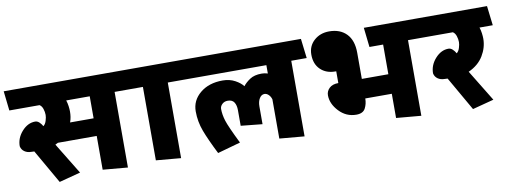

<svg xmlns="http://www.w3.org/2000/svg" viewBox="-71 -1024 3671 1383"><g transform="rotate(-10 1765.0 -332.5)"><path d="M593 -537H421Q428 -516 431 -493.5Q434 -471 434 -454Q434 -434 431 -414.5Q428 -395 421 -376H593ZM593 0V-247H309L289 -237L429 -8L273 33L131 -215Q125 -215 120 -215.5Q115 -216 109 -216Q80 -216 59.5 -230.5Q39 -245 34 -270Q34 -330 77 -378Q120 -426 174 -426Q190 -426 204 -413Q218 -400 227 -383Q242 -394 249.5 -418.5Q257 -443 257 -460Q257 -482 249.5 -504.5Q242 -527 226 -537H5L-11 -680H871L888 -537H775V16Z M982 0V-537H882L866 -680H1260L1277 -537H1164V16Z M1885 0V-287Q1879 -308 1865 -321.5Q1851 -335 1835 -335Q1813 -335 1798.5 -312Q1784 -289 1784 -253V-123L1627 -139V-253Q1627 -289 1613 -311Q1599 -333 1566 -333Q1541 -333 1525 -317.5Q1509 -302 1509 -283Q1509 -241 1523.5 -195Q1538 -149 1601 -21L1433 26Q1379 -81 1352.5 -151.5Q1326 -222 1326 -297Q1326 -377 1390 -430Q1454 -483 1555 -483Q1606 -483 1645.5 -461.5Q1685 -440 1703 -415Q1722 -440 1754.5 -461.5Q1787 -483 1840 -483Q1851 -483 1861.5 -481.5Q1872 -480 1885 -476V-537H1271L1255 -680H2163L2180 -537H2067V16Z M2739 0V-177H2545Q2545 -138 2528 -105.5Q2511 -73 2462 -73Q2388 -73 2336 -128.5Q2284 -184 2284 -246Q2284 -276 2307 -298Q2330 -320 2373 -320V-406H2366Q2300 -406 2258.5 -446Q2217 -486 2217 -555Q2217 -618 2261.5 -658Q2306 -698 2372 -698Q2452 -698 2498.5 -650Q2545 -602 2545 -511V-320H2739V-537H2639L2623 -680H3017L3034 -537H2921V16Z M3541 -537H3444Q3451 -516 3454 -493.5Q3457 -471 3457 -454Q3457 -389 3421 -329.5Q3385 -270 3312 -237L3452 -8L3296 33L3154 -215Q3148 -215 3143 -215.5Q3138 -216 3132 -216Q3103 -216 3082.5 -230.5Q3062 -245 3057 -270Q3057 -330 3100 -378Q3143 -426 3197 -426Q3213 -426 3227 -413Q3241 -400 3250 -383Q3265 -394 3272.5 -418.5Q3280 -443 3280 -460Q3280 -482 3272.5 -504.5Q3265 -527 3249 -537H3028L3012 -680H3524Z"/></g></svg>

Font: Palanquin Dark
Style: Bold
Weight: 700
Designer: Pria Ravichandran
Version: Version 1.000